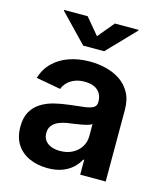

<svg xmlns="http://www.w3.org/2000/svg" viewBox="-115 -852 807 949"><g transform="rotate(15 288.5 -377.5)"><path d="M217.3 10.7Q165.5 10.7 124 -7.8Q82.5 -26.4 58.8 -62.7Q35.2 -99.1 35.2 -152.8Q35.2 -199.2 52.2 -229.5Q69.3 -259.8 98.6 -278.3Q127.9 -296.9 165 -306.2Q202.1 -315.4 242.2 -319.8Q289.6 -324.7 318.8 -328.9Q348.1 -333 362.1 -341.8Q376 -350.6 376 -368.7V-371.1Q376 -396 365.5 -413.6Q355 -431.2 335 -440.4Q314.9 -449.7 285.2 -449.7Q255.4 -449.7 233.4 -440.4Q211.4 -431.2 197.3 -416.3Q183.1 -401.4 176.8 -383.8L50.8 -406.7Q65.9 -455.1 99.1 -487.3Q132.3 -519.5 179.9 -536.1Q227.5 -552.7 285.2 -552.7Q326.7 -552.7 366.9 -543Q407.2 -533.2 440.2 -511.5Q473.1 -489.7 492.9 -454.1Q512.7 -418.5 512.7 -366.2V0H382.3V-75.7H377.4Q364.7 -51.3 343 -31.7Q321.3 -12.2 290 -0.7Q258.8 10.7 217.3 10.7ZM254.4 -87.4Q291.5 -87.4 318.8 -102.1Q346.2 -116.7 361.3 -141.4Q376.5 -166 376.5 -195.3V-257.3Q370.1 -252.4 356.2 -248.3Q342.3 -244.1 325.2 -241Q308.1 -237.8 291.3 -235.4Q274.4 -232.9 262.2 -231.4Q234.4 -227.5 212.9 -218.8Q191.4 -210 179.2 -194.8Q167 -179.7 167 -155.8Q167 -133.8 178.2 -118.4Q189.5 -103 209.2 -95.2Q229 -87.4 254.4 -87.4ZM215.3 -766.1 285.2 -682.6 354.5 -766.1H475.6V-762.2L338.9 -620.1H231.4L94.7 -762.2V-766.1Z"/></g></svg>

Font: Inter Cardless
Style: Bold
Weight: 700
Designer: Rasmus Andersson
Foundry: rsms
Version: Version 4.001;git-9221beed3